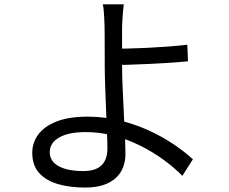

<svg xmlns="http://www.w3.org/2000/svg" viewBox="-20 -805 1040 871"><path d="M541.5 -785.4Q540.1 -774.9 538.4 -757Q536.7 -739.2 535.5 -720.2Q534.3 -701.1 533.9 -685.8Q533.5 -651.9 533.7 -602.9Q533.9 -553.9 533.9 -502.5Q533.9 -461.7 536.3 -407.4Q538.7 -353 541.5 -295.8Q544.3 -238.6 546.6 -188.5Q549 -138.5 549 -105.6Q549 -74.9 539 -47.7Q529 -20.5 507.4 0.5Q485.7 21.5 450.8 33.7Q415.9 45.8 366 45.8Q297.3 45.8 242.9 30.1Q188.5 14.3 157.4 -20.5Q126.3 -55.2 126.3 -111.8Q126.3 -157.2 153.1 -194.2Q180 -231.3 235.8 -253.5Q291.7 -275.8 377.8 -275.8Q452.1 -275.8 521.5 -259Q590.9 -242.2 652.6 -214.2Q714.3 -186.3 765.7 -151.8Q817.1 -117.3 855.1 -82.5L807.2 -7.4Q770.2 -45.1 721.7 -80.4Q673.1 -115.8 616.2 -144.2Q559.3 -172.7 496.4 -189.2Q433.5 -205.8 368.2 -205.8Q290.3 -205.8 248 -181Q205.6 -156.3 205.6 -114.9Q205.6 -73.6 245.9 -51.3Q286.2 -29 358.3 -29Q413.2 -29 440.2 -54.7Q467.2 -80.4 467.2 -132.4Q467.2 -159.8 465.2 -206.3Q463.2 -252.8 461.2 -306.9Q459.2 -361 457.2 -412.6Q455.2 -464.2 455.2 -502.5Q455.2 -531.7 455 -565.9Q454.8 -600.1 454.8 -632.5Q454.8 -664.8 454.4 -685.8Q454 -704.5 452.8 -723.7Q451.6 -742.9 450.3 -759.6Q448.9 -776.3 446.1 -785.4ZM489.5 -583.9Q515 -583.9 556 -584.7Q597 -585.5 644.8 -587.8Q692.5 -590.1 740.9 -593.7Q789.2 -597.4 829.8 -602L832.7 -526.9Q792.1 -522.9 743.7 -519.8Q695.3 -516.7 647.3 -514.6Q599.4 -512.4 557.9 -511.1Q516.4 -509.8 489.9 -509.8Z"/></svg>

Font: Noto Sans HK Thin
Style: Regular
Weight: 100
Designer: Ryoko NISHIZUKA 西塚涼子 (kana, bopomofo & ideographs); Paul D. Hunt (Latin, Greek & Cyrillic); Sandoll Communications 산돌커뮤니
Foundry: Adobe
Version: Version 2.004-H2;hotconv 1.0.118;makeotfexe 2.5.65603